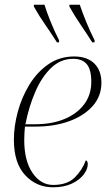

<svg xmlns="http://www.w3.org/2000/svg" viewBox="-20 -786 468 816"><path d="M205 10Q135 10 87 -41.5Q39 -93 39 -192Q39 -249 55.5 -310.5Q72 -372 104.5 -425.5Q137 -479 185 -512.5Q233 -546 295 -546Q350 -546 380.5 -516.5Q411 -487 411 -434Q411 -377 373.5 -335Q336 -293 273 -270.5Q210 -248 132 -248H86Q85 -241 84 -222Q83 -203 83 -191Q83 -103 118 -51.5Q153 0 206 0Q265 0 297 -31Q329 -62 345 -105Q353 -101 353 -89Q353 -67 335.5 -44Q318 -21 285 -5.5Q252 10 205 10ZM130 -258Q200 -258 253.5 -280Q307 -302 337.5 -342.5Q368 -383 368 -438Q368 -490 349 -513Q330 -536 291 -536Q238 -536 198 -498Q158 -460 130.5 -397Q103 -334 88 -258ZM222 -606Q196 -647 171.5 -682Q147 -717 124 -758V-766H169Q178 -736 195 -694Q212 -652 231 -615V-606ZM372 -606Q346 -647 322 -682Q298 -717 275 -758V-766H319Q329 -736 346 -694Q363 -652 382 -615V-606Z"/></svg>

Font: Noto Serif Display ExtraLight
Style: Italic
Weight: 200
Italic angle: -12°
Designer: Monotype Design Team
Foundry: Monotype Imaging Inc.
Version: Version 2.009